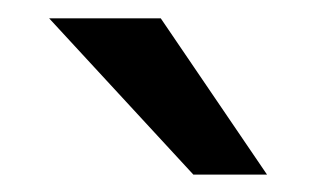

<svg xmlns="http://www.w3.org/2000/svg" viewBox="-20 -728 354 215"><path d="M35 -707.5H160L279 -532.5H196.5Z"/></svg>

Font: Overused Grotesk Medium
Style: Regular
Weight: 525
Version: Version 0.004